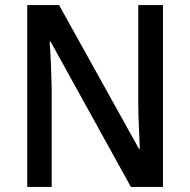

<svg xmlns="http://www.w3.org/2000/svg" viewBox="-20 -785 746 754"><path d="M620 -51H494L179 -621H175Q178 -578 180 -531.5Q182 -485 183 -439V-51H87V-765H212L526 -200H529Q528 -239 525.5 -287Q523 -335 523 -378V-765H620Z"/></svg>

Font: Noto Sans Tamil UI SemiCondensed Medium
Style: Regular
Weight: 500
Width: 4
Designer: Jelle Bosma - Monotype Design Team
Foundry: Monotype Imaging Inc.
Version: Version 2.004; ttfautohint (v1.8.4.7-5d5b)